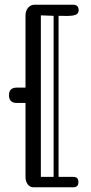

<svg xmlns="http://www.w3.org/2000/svg" viewBox="-20 -688 387 813"><path d="M153 61V-623C153 -623 171 -622 207 -621V61ZM228 -621C281 -620 313 -618 313 -645C313 -660 305 -668 290 -668H126C103 -668 88 -647 88 -623V-317H51C29 -317 18 -306 18 -285C18 -263 29 -252 51 -252H88V62C88 86 102 105 121 105H290C305 105 312 98 312 83C312 68 305 61 290 61H228Z"/></svg>

Font: GFS Philostratos
Style: Regular
Weight: 400
Designer: George D. Matthiopoulos
Foundry: George D. Matthiopoulos
Version: Version 1.000